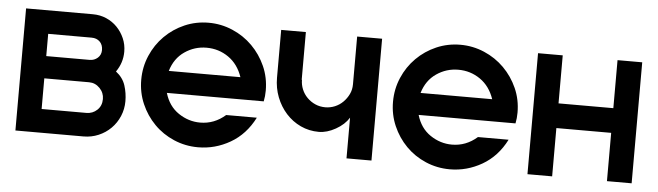

<svg xmlns="http://www.w3.org/2000/svg" viewBox="-37 -577 2416 705"><g transform="rotate(5 1171.0 -224.5)"><path d="M281 -448Q308 -448 331 -438Q354 -428 371 -410.5Q388 -393 398 -370Q408 -347 408 -321Q408 -280 384 -246Q410 -226 419 -198Q428 -170 428 -140Q428 -111 417 -85Q406 -59 386.5 -39.5Q367 -20 341 -9Q315 2 286 2H35V-448ZM124 -198V-85H289Q312 -85 328.5 -100.5Q345 -116 345 -141Q345 -164 328.5 -181Q312 -198 289 -198ZM124 -362V-280H150H284Q301 -280 313.5 -291Q326 -302 326 -320Q326 -339 314.5 -350.5Q303 -362 284 -362Z M708 -454Q754 -454 796 -436Q838 -418 869.5 -386.5Q901 -355 919.5 -313.5Q938 -272 938 -224Q938 -203 934 -184H577Q591 -136 628 -111Q665 -86 708 -86Q760 -86 801 -122H914Q882 -59 826.5 -27Q771 5 708 5Q661 5 619 -13Q577 -31 546 -62.5Q515 -94 497 -135.5Q479 -177 479 -224Q479 -271 497 -313Q515 -355 546.5 -386.5Q578 -418 619.5 -436Q661 -454 708 -454ZM841 -265Q825 -312 789 -337Q753 -362 708 -362Q664 -362 627.5 -337Q591 -312 577 -265Z M1255 -2V-152Q1239 -126 1207 -108Q1175 -90 1145 -90Q1109 -90 1078 -104.5Q1047 -119 1024 -144.5Q1001 -170 988 -203.5Q975 -237 975 -275V-451H1066V-275H1067Q1067 -257 1074 -240Q1081 -223 1094 -210Q1107 -197 1124 -189.5Q1141 -182 1161 -182Q1179 -182 1196 -189Q1213 -196 1226 -209Q1239 -222 1247 -238.5Q1255 -255 1255 -275V-451H1347V-2Z M1636 -454Q1682 -454 1724 -436Q1766 -418 1797.5 -386.5Q1829 -355 1847.5 -313.5Q1866 -272 1866 -224Q1866 -203 1862 -184H1505Q1519 -136 1556 -111Q1593 -86 1636 -86Q1688 -86 1729 -122H1842Q1810 -59 1754.5 -27Q1699 5 1636 5Q1589 5 1547 -13Q1505 -31 1474 -62.5Q1443 -94 1425 -135.5Q1407 -177 1407 -224Q1407 -271 1425 -313Q1443 -355 1474.5 -386.5Q1506 -418 1547.5 -436Q1589 -454 1636 -454ZM1769 -265Q1753 -312 1717 -337Q1681 -362 1636 -362Q1592 -362 1555.5 -337Q1519 -312 1505 -265Z M2306 -448V-2H2215V-180H2013V-2H1922V-448H2013V-271H2215V-448Z"/></g></svg>

Font: Fundamental  Brigade
Style: Regular
Weight: 400
Designer: Peter Wiegel, original typeface by Arno Drescher 1935
Foundry: Peter Wiegel
Version: Version 0.000 2012 initial release